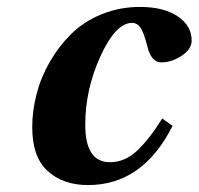

<svg xmlns="http://www.w3.org/2000/svg" viewBox="-20 -522 573 554"><path d="M73 -155Q73 -202 85.5 -250.5Q98 -299 124 -344Q150 -389 186 -424.5Q222 -460 273.5 -481Q325 -502 384 -502Q452 -502 492.5 -475Q533 -448 533 -405Q533 -380 504 -361Q475 -342 446 -342Q416 -342 405 -389Q395 -428 385.5 -442Q376 -456 361 -456Q314 -456 270 -360Q226 -264 226 -162Q226 -54 297 -54Q341 -54 376.5 -88Q412 -122 448 -180L478 -159Q392 12 234 12Q162 12 117.5 -28.5Q73 -69 73 -155Z"/></svg>

Font: Lingua Franca
Style: Bold Italic
Weight: 700
Italic angle: -13°
Version: Version 1.19